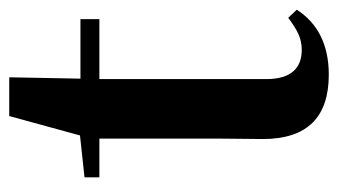

<svg xmlns="http://www.w3.org/2000/svg" viewBox="-182 -552 749 426"><g transform="rotate(-90 193.0 -338.5)"><path d="M367 -74C340 -54 322 -44 296 -44C256 -44 231 -67 231 -123V-493H364V-535H232L235 -693H149L106 -536L13 -526V-493H99V-231C99 -191 98 -163 98 -131C98 -29 149 16 241 16C309 16 356 -10 385 -55Z"/></g></svg>

Font: Noto Serif CJK JP
Style: Bold
Weight: 700
Designer: Ryoko NISHIZUKA 西塚涼子 (kana & ideographs); Frank Grießhammer (Latin, Greek & Cyrillic); Wenlong ZHANG 张文龙 (bopomofo); San
Foundry: Adobe Systems Incorporated
Version: Version 1.000;PS 1;hotconv 16.6.53;makeotf.lib2.5.65590